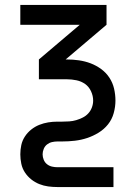

<svg xmlns="http://www.w3.org/2000/svg" viewBox="-20 -540 540 775"><path d="M212 215Q193 215 174.5 212.5Q156 210 138.5 203Q121 196 106 184Q91 172 80.5 156Q70 140 66 121Q62 102 62 83Q62 64 66 45.5Q70 27 80.5 11Q91 -5 106 -17Q121 -29 138.5 -36Q156 -43 174.5 -46Q193 -49 212 -49H231Q245 -49 259.5 -50Q274 -51 287.5 -55Q301 -59 314 -65.5Q327 -72 336.5 -82.5Q346 -93 351 -106.5Q356 -120 356 -134Q356 -153 347.5 -171.5Q339 -190 323.5 -201Q308 -212 288.5 -216Q269 -220 250 -220H137V-300L302 -440H62V-520H410V-440L245 -300H250Q274 -300 298.5 -296.5Q323 -293 345.5 -284.5Q368 -276 388 -261.5Q408 -247 421.5 -226.5Q435 -206 440.5 -182Q446 -158 446 -134Q446 -109 439 -83.5Q432 -58 416 -38Q400 -18 378 -4.5Q356 9 332 17Q308 25 282.5 28Q257 31 231 31H212Q201 31 190 33.5Q179 36 170 43Q161 50 156.5 61Q152 72 152 83Q152 94 156.5 105Q161 116 170 123Q179 130 190 132.5Q201 135 212 135H438V215Z"/></svg>

Font: Iosevka Curly Medium
Style: Regular
Weight: 500
Monospace: yes
Designer: Belleve Invis
Foundry: Belleve Invis
Version: Version 22.1.2; ttfautohint (v1.8.4)